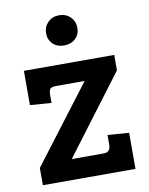

<svg xmlns="http://www.w3.org/2000/svg" viewBox="-81 -774 646 833"><g transform="rotate(-10 241.5 -357.0)"><path d="M448 0H40V-76L297 -414H171Q150 -414 144.5 -406Q139 -398 139 -380V-345L45 -352V-503H443V-435L183 -90H325Q354 -90 354 -124V-166L448 -159ZM236.5 -581Q206 -581 187 -599.5Q168 -618 168 -646.5Q168 -675 187.5 -694.5Q207 -714 237 -714Q267 -714 286.5 -694.5Q306 -675 306 -646.5Q306 -618 286.5 -599.5Q267 -581 236.5 -581Z"/></g></svg>

Font: Bree Serif
Style: Regular
Weight: 400
Designer: Veronika Burian, Jos Scaglione
Foundry: TypeTogether
Version: Version 1.002